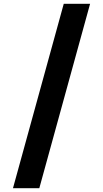

<svg xmlns="http://www.w3.org/2000/svg" viewBox="-20 -843 540 1006"><path d="M48 143 314 -823H452L186 143Z"/></svg>

Font: Iosevka Slab Heavy
Style: Regular
Weight: 900
Monospace: yes
Designer: Belleve Invis
Foundry: Belleve Invis
Version: Version 11.1.0; ttfautohint (v1.8.3)